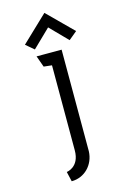

<svg xmlns="http://www.w3.org/2000/svg" viewBox="-138 -781 679 1051"><g transform="rotate(-15 201.5 -255.5)"><path d="M368 -579 226 -720 78 -579 124 -540 225 -638 321 -540ZM192 50C192 146 119 153 119 153C119 153 132 208 132 209C205 209 262 151 265 75V-501H123L146 -437L192 -432Z"/></g></svg>

Font: Advent Pro
Style: Medium
Weight: 500
Designer: Andreas Kalpakidis
Foundry: Andreas Kalpakidis
Version: Version 2.002 2008